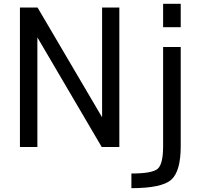

<svg xmlns="http://www.w3.org/2000/svg" viewBox="-20 -772 1086 1011"><path d="M85 2V-732.4H177.7L517.6 -154.3V-732.4H608.4V2H515.6L176.8 -575.2V2ZM838.9 -524.4H931.6V-2Q931.6 129.9 881.8 174.3Q832 218.8 671.9 218.8V141.6Q783.2 141.6 811 116.2Q838.9 90.8 838.9 -2ZM838.9 -628.9V-752H931.6V-628.9Z"/></svg>

Font: Nasu
Style: Regular
Weight: 400
Designer: Ryoko NISHIZUKA (kana &amp; ideographs); Paul D. Hunt (Latin, Greek &amp; Cyrillic); Wenlong ZHANG (bopomofo); Sandoll C
Version: Version 2014.1215